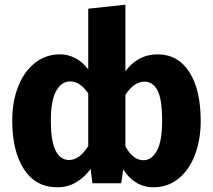

<svg xmlns="http://www.w3.org/2000/svg" viewBox="-20 -779 905 816"><path d="M833 -265Q833 -184 808 -119.5Q783 -55 737.5 -19Q692 17 632 17Q592 17 559 -3Q526 -23 504 -59L495 0H373L365 -61Q340 -26 304 -4.5Q268 17 224 17Q132 17 82 -59.5Q32 -136 32 -267Q32 -348 57.5 -412Q83 -476 129 -512Q175 -548 235 -548Q269 -548 300 -532Q331 -516 355 -484V-742L513 -759V-476Q537 -510 572 -529Q607 -548 650 -548Q736 -548 784.5 -473Q833 -398 833 -265ZM355 -158V-382Q321 -433 278 -433Q241 -433 218.5 -392Q196 -351 196 -266Q196 -99 274 -99Q317 -99 355 -158ZM669 -265Q669 -359 649 -395.5Q629 -432 594 -432Q550 -432 513 -376V-157Q545 -98 590 -98Q624 -98 646.5 -138Q669 -178 669 -265Z"/></svg>

Font: Fira Sans BGR
Style: Bold
Weight: 700
Designer: bBox Type GmbH & Carrois Corporate GbR & Edenspiekermann AG
Foundry: bBox Type GmbH & Carrois Corporate GbR & Edenspiekermann AG
Version: Version 4.301